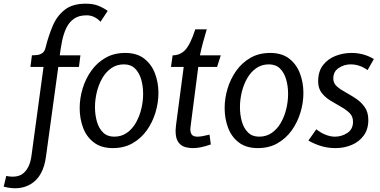

<svg xmlns="http://www.w3.org/2000/svg" viewBox="-127 -790 2062 1041"><path d="M-93 164Q-30 177 3 146.5Q36 116 44 52L109 -427H38L46 -490Q58 -490 73 -491.5Q88 -493 101.5 -501.5Q115 -510 120 -532Q136 -596 159 -650Q182 -704 224 -737Q266 -770 337 -770Q378 -770 405.5 -759Q433 -748 457 -731L418 -672Q385 -707 343 -707Q300 -707 273.5 -688Q247 -669 232 -637Q217 -605 209.5 -567Q202 -529 197 -490H309L301 -427H189L122 61Q108 163 45.5 204.5Q-17 246 -107 222Z M485 13Q422 13 382 -17.5Q342 -48 323.5 -97.5Q305 -147 305 -204Q305 -257 321 -310Q337 -363 368 -406.5Q399 -450 445 -476.5Q491 -503 552 -503Q615 -503 654.5 -472.5Q694 -442 713 -392.5Q732 -343 732 -286Q732 -233 716 -180Q700 -127 669 -83.5Q638 -40 592 -13.5Q546 13 485 13ZM492 -49Q531 -49 560.5 -69.5Q590 -90 609.5 -124Q629 -158 639 -199Q649 -240 649 -281Q649 -323 638.5 -359.5Q628 -396 605 -418.5Q582 -441 545 -441Q506 -441 476.5 -420.5Q447 -400 427.5 -366Q408 -332 398 -291Q388 -250 388 -209Q388 -167 398.5 -130.5Q409 -94 432 -71.5Q455 -49 492 -49Z M994 -631Q983 -593 974 -561Q965 -529 957 -490H1070L1050 -427H948L907 -110Q907 -110 906 -102Q905 -94 905 -89Q905 -70 913.5 -59.5Q922 -49 944 -49Q965 -49 1009 -60L1016 -7Q1016 -7 1001 -2Q986 3 964 8Q942 13 920 13Q896 13 874.5 6.5Q853 0 839 -20.5Q825 -41 825 -81Q825 -89 826.5 -102.5Q828 -116 828 -116L869 -427H800L809 -490Q850 -490 877.5 -519.5Q905 -549 932 -631Z M1271 13Q1208 13 1168 -17.5Q1128 -48 1109.5 -97.5Q1091 -147 1091 -204Q1091 -257 1107 -310Q1123 -363 1154 -406.5Q1185 -450 1231 -476.5Q1277 -503 1338 -503Q1401 -503 1440.5 -472.5Q1480 -442 1499 -392.5Q1518 -343 1518 -286Q1518 -233 1502 -180Q1486 -127 1455 -83.5Q1424 -40 1378 -13.5Q1332 13 1271 13ZM1278 -49Q1317 -49 1346.5 -69.5Q1376 -90 1395.5 -124Q1415 -158 1425 -199Q1435 -240 1435 -281Q1435 -323 1424.5 -359.5Q1414 -396 1391 -418.5Q1368 -441 1331 -441Q1292 -441 1262.5 -420.5Q1233 -400 1213.5 -366Q1194 -332 1184 -291Q1174 -250 1174 -209Q1174 -167 1184.5 -130.5Q1195 -94 1218 -71.5Q1241 -49 1278 -49Z M1866 -410Q1823 -441 1774 -441Q1739 -441 1709.5 -421.5Q1680 -402 1680 -364Q1680 -339 1699 -322Q1718 -305 1746.5 -289.5Q1775 -274 1803.5 -255Q1832 -236 1851 -208.5Q1870 -181 1870 -139Q1870 -89 1845 -55Q1820 -21 1779.5 -4Q1739 13 1692 13Q1651 13 1614.5 2Q1578 -9 1545 -28L1588 -89Q1610 -71 1637 -60Q1664 -49 1689 -49Q1725 -49 1756 -69Q1787 -89 1787 -130Q1787 -159 1768 -177.5Q1749 -196 1721 -211.5Q1693 -227 1664.5 -244.5Q1636 -262 1617 -286.5Q1598 -311 1598 -349Q1598 -403 1624.5 -437Q1651 -471 1692.5 -487Q1734 -503 1779 -503Q1845 -503 1900 -470Z"/></svg>

Font: Rosario Light
Style: Italic
Weight: 300
Italic angle: -8.05°
Designer: Hector Gatti
Foundry: Omnibus Type
Version: Version 1.101; ttfautohint (v1.8.1.43-b0c9)